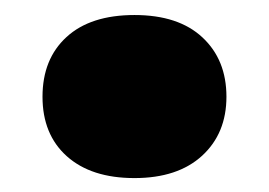

<svg xmlns="http://www.w3.org/2000/svg" viewBox="-20 -234 367 262"><path d="M163.5 9Q104.5 9 71.2 -20.8Q38 -50.5 38 -102Q38 -153.5 70.8 -183.5Q103.5 -213.5 163.5 -213.5Q223.5 -213.5 256.2 -183Q289 -152.5 289 -102Q289 -52 255.8 -21.5Q222.5 9 163.5 9Z"/></svg>

Font: Encode Sans Expanded ExtraBold
Style: Regular
Weight: 800
Width: 7
Designer: Multiple Designers
Foundry: Impallari Type
Version: Version 3.000; ttfautohint (v1.8.3) -l 8 -r 50 -G 200 -x 14 